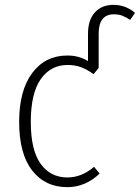

<svg xmlns="http://www.w3.org/2000/svg" viewBox="-20 -761 577 792"><path d="M537 -708 517 -679Q500 -690 485 -696Q470 -702 450 -702Q387 -702 387 -622V-481L366 -455Q340 -474 315 -483.5Q290 -493 259 -493Q189 -493 148 -434.5Q107 -376 107 -258Q107 -142 147.5 -85.5Q188 -29 258 -29Q317 -29 368 -73L391 -45Q332 11 258 11Q166 11 112.5 -58Q59 -127 59 -258Q59 -388 113 -460Q167 -532 258 -532Q306 -532 343 -509V-621Q343 -679 371.5 -710Q400 -741 448 -741Q498 -741 537 -708Z"/></svg>

Font: Fira Sans Condensed ExtraLight
Style: Regular
Weight: 275
Width: 3
Designer: Carrois Corporate & Edenspiekermann AG
Foundry: Carrois Corporate GbR & Edenspiekermann AG
Version: Version 4.203